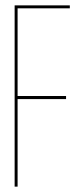

<svg xmlns="http://www.w3.org/2000/svg" viewBox="-20 -695 310 715"><path d="M34.5 0H45.5V-326H226V-337.5H45.5V-664H240V-675H34.5Z"/></svg>

Font: Anybody Thin Condensed
Style: Regular
Weight: 100
Width: 3
Version: Version 1.113;gftools[0.9.25]